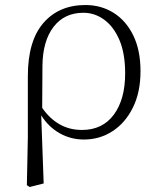

<svg xmlns="http://www.w3.org/2000/svg" viewBox="-20 -541 628 764"><path d="M148.9 -278.8 147.9 -111.8Q177.2 -69.3 216.8 -46.6Q256.3 -23.9 306.2 -23.9Q387.7 -23.9 432.9 -84.7Q478 -145.5 478 -249Q478 -328.6 455.1 -382.1Q432.1 -435.5 394.3 -462.9Q356.4 -490.2 312 -490.2Q236.3 -490.2 193.1 -434.1Q149.9 -377.9 148.9 -278.8ZM90.8 5.9V-237.8Q90.8 -378.4 152.8 -449.7Q214.8 -521 319.8 -521Q382.8 -521 432.4 -489.7Q481.9 -458.5 510.5 -399.7Q539.1 -340.8 539.1 -257.8Q539.1 -173.8 508.8 -112.8Q478.5 -51.8 427.5 -18.8Q376.5 14.2 314 14.2Q261.7 14.2 217.5 -10.7Q173.3 -35.6 144 -82L153.8 189L98.1 203.1L86.9 195.8Z"/></svg>

Font: Source Han Serif CN ExtraLight
Style: Regular
Weight: 250
Designer: Ryoko NISHIZUKA  (kana & ideographs); Frank Grießhammer (Latin, Greek & Cyrillic); Wenlong ZHANG  (bopomofo); Sandoll Co
Foundry: Adobe Systems Incorporated
Version: Version 1.001;PS 1.001;hotconv 16.6.54;makeotf.lib2.5.65590